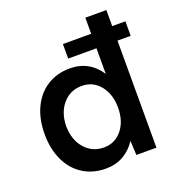

<svg xmlns="http://www.w3.org/2000/svg" viewBox="-133 -826 864 944"><g transform="rotate(-20 299.0 -354.0)"><path d="M271 -636H419V-720H529V-636H598V-560H529V0H424L420 -75Q393 -33 353 -10.5Q313 12 261 12Q194 12 142.5 -20.5Q91 -53 63 -112.5Q35 -172 35 -250Q35 -328 63 -387.5Q91 -447 142.5 -479.5Q194 -512 261 -512Q312 -512 352 -490Q392 -468 419 -426V-560H271ZM288 -89Q346 -89 382.5 -134Q419 -179 419 -250Q419 -321 382 -366Q345 -411 287 -411Q226 -411 187.5 -366Q149 -321 148 -250Q149 -179 188 -134Q227 -89 288 -89Z"/></g></svg>

Font: Oak Sans SemiBold
Style: Regular
Weight: 600
Designer: Erik Kennedy, Walven
Foundry: Erik Kennedy, Walven
Version: Version 1.000